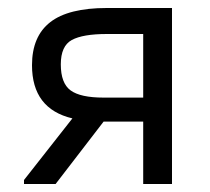

<svg xmlns="http://www.w3.org/2000/svg" viewBox="-20 -460 525 480"><path d="M410 -440V0H338V-156H239L119 0H40V-10L161 -164Q60 -188 60 -297Q60 -369 105.5 -404.5Q151 -440 247 -440ZM338 -216V-375H247Q187 -375 159.5 -360Q132 -345 132 -299Q132 -252 156.5 -234Q181 -216 239 -216Z"/></svg>

Font: Tilda Sans
Style: Regular
Weight: 400
Designer: ParaType Ltd
Foundry: ParaType Ltd
Version: Version 1.002W